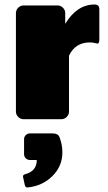

<svg xmlns="http://www.w3.org/2000/svg" viewBox="-20 -524 473 844"><path d="M110.8 62.5H212.5Q235 62.5 241.7 79.2Q254.2 111.7 254.2 145.8Q254.2 206.7 210.4 250Q166.7 293.3 101.7 300H100Q91.7 300 89.2 290L81.7 255.8Q81.7 255 81.7 253.3L80.8 252.5Q80.8 244.2 90.8 241.7Q141.7 228.3 141.7 179.2H110.8Q100.8 179.2 93.3 171.7Q85.8 164.2 85.8 154.2V87.5Q85.8 77.5 93.3 70Q100.8 62.5 110.8 62.5ZM50 -33.3V-466.7Q50 -480 60 -490Q70 -500 83.3 -500H233.3Q246.7 -500 256.7 -490Q266.7 -480 266.7 -466.7V-419.2Q318.3 -504.2 395.8 -504.2Q416.7 -504.2 416.7 -483.3V-350Q416.7 -332.5 408.3 -332.5Q405.8 -332.5 396.2 -335Q386.7 -337.5 375 -337.5Q310.8 -337.5 283.3 -279.2V-33.3Q283.3 -20 273.3 -10Q263.3 0 250 0H83.3Q70 0 60 -10Q50 -20 50 -33.3Z"/></svg>

Font: BoonTook Mon
Style: Regular
Weight: 400
Designer: Sungsit Sawaiwan
Foundry: FontUni
Version: Version 3.0